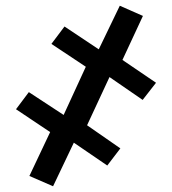

<svg xmlns="http://www.w3.org/2000/svg" viewBox="-20 -650 602 673"><path d="M326.2 -477.1 206.1 -557.1 160.2 -496.1 280.8 -416 203.1 -247.1 81.1 -327.1 36.1 -267.1 155.8 -187 83 -33.2 166 2.9 238.8 -149.9 356 -69.8 401.9 -129.9 285.2 -210.9 363.8 -379.9 480 -299.8 526.9 -359.9 409.2 -439.9 481 -594.2 399.9 -629.9Z"/></svg>

Font: Avrile Sans
Style: Bold
Weight: 700
Designer: Monotype Design Team, Google (font), Stefan Peev (BGR Cyrillic), Cristiano Sobral (main changes)
Foundry: The Avrile Sans Project Authors
Version: Version 3.110